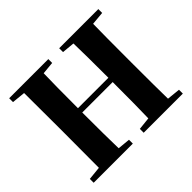

<svg xmlns="http://www.w3.org/2000/svg" viewBox="-165 -973 1200 1200"><g transform="rotate(-45 435.0 -373.5)"><path d="M741 -705Q739 -603 739 -395V-351Q739 -146 741 -43L829 -34V0H483V-34L567 -43Q570 -142 570 -361H301Q301 -144 304 -42L387 -34V0H41V-34L130 -43Q131 -144 131 -351V-395Q131 -602 130 -704L41 -713V-747H387V-713L304 -705Q301 -605 301 -399H570Q570 -604 567 -705L483 -713V-747H829V-713Z"/></g></svg>

Font: Source Han Serif CN Heavy
Style: Regular
Weight: 900
Designer: Ryoko NISHIZUKA  (kana & ideographs); Frank Grießhammer (Latin, Greek & Cyrillic); Wenlong ZHANG  (bopomofo); Sandoll Co
Foundry: Adobe Systems Incorporated
Version: Version 1.000;PS 1;hotconv 16.6.53;makeotf.lib2.5.65590